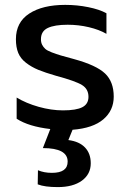

<svg xmlns="http://www.w3.org/2000/svg" viewBox="-20 -515 529 783"><path d="M443.8 -121.1Q443.8 -64.5 401.4 -28.3Q358.9 7.8 275.9 14.2L258.8 56.2Q303.7 62 326.9 86.7Q350.1 111.3 350.1 150.9Q350.1 195.3 314 221.7Q277.8 248 215.8 248Q162.1 248 133.8 236.8L134.8 179.2Q159.2 189.9 191.9 189.9Q255.9 189.9 255.9 144Q255.9 88.9 154.8 88.9L185.1 11.2Q96.7 1 47.9 -30.8V-117.2Q86.4 -93.8 137.9 -79.3Q189.5 -64.9 236.8 -64.9Q291 -64.9 315.9 -77.9Q340.8 -90.8 340.8 -120.1Q340.8 -151.9 314.5 -168.2Q288.1 -184.6 208 -206.1Q164.1 -218.8 136.2 -230.2Q108.4 -241.7 86.2 -258.8Q64 -275.9 54.4 -299.1Q44.9 -322.3 44.9 -355Q44.9 -424.3 99.4 -459.7Q153.8 -495.1 246.1 -495.1Q294.4 -495.1 340.1 -485.8Q385.7 -476.6 414.1 -460.9V-377Q384.8 -394 342.5 -404.1Q300.3 -414.1 255.9 -414.1Q202.6 -414.1 174.8 -400.9Q147 -387.7 147 -355Q147 -341.8 151.9 -332.3Q156.7 -322.8 164.6 -315.7Q172.4 -308.6 190.9 -301.5Q209.5 -294.4 228.3 -288.8Q247.1 -283.2 282.2 -273.9Q373 -249 408.4 -215.3Q443.8 -181.6 443.8 -121.1Z"/></svg>

Font: Prompt
Style: Regular
Weight: 400
Designer: Katatrad Team
Foundry: CadsonDemak
Version: Version 1.000;PS 001.000;hotconv 1.0.88;makeotf.lib2.5.64775